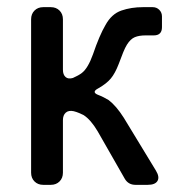

<svg xmlns="http://www.w3.org/2000/svg" viewBox="-20 -517 503 537"><path d="M67 -34V-463Q67 -478 76.5 -487.5Q86 -497 101 -497H122Q137 -497 146.5 -487.5Q156 -478 156 -463V-322Q156 -308 163.5 -301.5Q171 -295 184 -299Q200 -306 209 -313Q226 -326 240 -365Q258 -418 275 -447Q292 -478 319.5 -487.5Q347 -497 380 -497H407Q418 -497 425.5 -489.5Q433 -482 433 -471V-441Q433 -418 410 -418H387Q369 -418 357 -413Q345 -408 335 -392Q330 -384 324.5 -370.5Q319 -357 312 -338Q302 -312 290 -297.5Q278 -283 255 -270Q234 -259 256 -251Q264 -248 270.5 -244.5Q277 -241 284 -237Q305 -221 326 -188L416 -40Q427 -22 420.5 -11Q414 0 393 0H359Q339 0 329 -17L253 -150Q234 -182 214 -195Q208 -198 201 -201Q194 -204 186 -206Q172 -209 164 -202Q156 -195 156 -181V-34Q156 -19 146.5 -9.5Q137 0 122 0H101Q86 0 76.5 -9.5Q67 -19 67 -34Z"/></svg>

Font: Higure Gothic Medium
Style: Regular
Weight: 500
Designer: Yoshimichi Ohira
Foundry: Positype
Version: Version 1.000